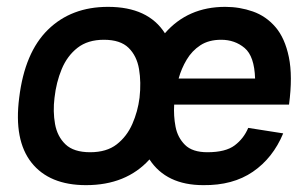

<svg xmlns="http://www.w3.org/2000/svg" viewBox="-20 -530 881 560"><path d="M231 10Q124 10 72 -55.5Q20 -121 36 -245Q52 -377 120 -443.5Q188 -510 295 -510Q412 -510 461 -433Q528 -510 637 -510Q679 -510 717.5 -496.5Q756 -483 783.5 -451Q811 -419 822.5 -363.5Q834 -308 823 -225H488Q486 -192 492 -160.5Q498 -129 519.5 -107.5Q541 -86 585 -86Q638 -86 664.5 -106Q691 -126 704 -157L806 -141Q776 -69 717.5 -29Q659 11 573 10Q465 10 416 -65Q348 10 231 10ZM243 -86Q291 -86 320.5 -109Q350 -132 366 -168.5Q382 -205 387 -245Q392 -290 385.5 -328.5Q379 -367 355 -390.5Q331 -414 283 -414Q236 -414 206 -390.5Q176 -367 160 -328.5Q144 -290 139 -245Q134 -205 140.5 -168.5Q147 -132 171 -109Q195 -86 243 -86ZM625 -414Q589 -414 564.5 -398Q540 -382 524.5 -356Q509 -330 501 -301H724Q722 -366 693.5 -390Q665 -414 625 -414Z"/></svg>

Font: Haskoy SemiBold
Style: Italic
Weight: 600
Designer: Ertekin Erdin
Foundry: Ertekin Erdin
Version: Version 2.000; ttfautohint (v1.8.4.7-5d5b)